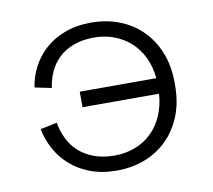

<svg xmlns="http://www.w3.org/2000/svg" viewBox="-63 -572 729 657"><g transform="rotate(-10 301.5 -243.0)"><path d="M293 14Q241 14 200.5 -1.5Q160 -17 131 -43Q102 -69 84.5 -102Q67 -135 60 -171L118 -183Q123 -153 136 -126.5Q149 -100 170.5 -80.5Q192 -61 223 -49.5Q254 -38 294 -38Q332 -38 365 -50.5Q398 -63 422.5 -86.5Q447 -110 462 -144Q477 -178 480 -220H214V-274H480Q476 -315 460.5 -347Q445 -379 420 -401.5Q395 -424 363 -436Q331 -448 294 -448Q254 -448 223 -436.5Q192 -425 171 -405Q150 -385 138 -358.5Q126 -332 122 -303L64 -315Q69 -350 86 -383.5Q103 -417 131.5 -443Q160 -469 200.5 -484.5Q241 -500 293 -500Q346 -500 391 -482.5Q436 -465 469 -432Q502 -399 520.5 -352.5Q539 -306 539 -248V-238Q539 -180 520.5 -133.5Q502 -87 469 -54Q436 -21 391 -3.5Q346 14 293 14Z"/></g></svg>

Font: Space Grotesk Light
Style: Regular
Weight: 300
Designer: Florian Karsten
Foundry: Florian Karsten
Version: Version 2.000